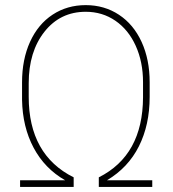

<svg xmlns="http://www.w3.org/2000/svg" viewBox="-20 -741 685 761"><path d="M371.6 -38.1Q545.9 -125.5 546.9 -355V-415.5Q546.9 -495.1 518.1 -559.1Q489.3 -623 437.5 -658.7Q385.7 -694.3 319.8 -694.3Q218.8 -694.3 156.2 -615.2Q93.8 -536.1 93.8 -411.1V-357.4Q93.8 -127 272 -38.1V0H59.6V-26.4H238.3Q157.2 -72.8 113.3 -155.3Q69.3 -237.8 67.4 -345.2V-414.6Q67.4 -505.4 99.1 -575.2Q130.9 -645 188.5 -682.9Q246.1 -720.7 319.8 -720.7Q393.6 -720.7 451.4 -682.6Q509.3 -644.5 541.3 -574.7Q573.2 -504.9 573.2 -415V-357.4Q573.2 -246.1 530.5 -161.1Q487.8 -76.2 403.8 -26.4H583.5V0H371.6Z"/></svg>

Font: Roboto Thin
Style: Regular
Weight: 250
Designer: Google
Version: Version 2.134; 2016